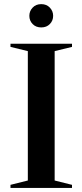

<svg xmlns="http://www.w3.org/2000/svg" viewBox="-20 -932 409 952"><path d="M337 -15.5V0H32V-15.5L118 -37V-678.5L32 -699.5V-715H337V-699.5L251 -678.5V-37ZM184.5 -796Q158 -796 141.8 -812.8Q125.5 -829.5 125.5 -853.5Q125.5 -877 141.8 -894.2Q158 -911.5 184.5 -911.5Q211 -911.5 227.2 -894.2Q243.5 -877 243.5 -853.5Q243.5 -829.5 227.2 -812.8Q211 -796 184.5 -796Z"/></svg>

Font: Newsreader 72pt Medium
Style: Regular
Weight: 500
Designer: Hugues Gentile
Foundry: Production Type
Version: Version 1.003; ttfautohint (v1.8.3)